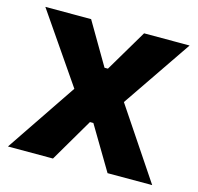

<svg xmlns="http://www.w3.org/2000/svg" viewBox="-85 -631 741 720"><g transform="rotate(15 285.5 -271.0)"><path d="M5.4 0 189.9 -273.4 5.4 -542H183.1L278.8 -378.9H292L388.7 -542H565.4L382.3 -273.4L565.4 0H392.1L292 -168H278.8L180.2 0Z"/></g></svg>

Font: Acari Sans Neue Black
Style: Regular
Weight: 900
Designer: Alfredo Marco Pradil
Foundry: Alfredo Marco Pradil
Version: Version 1.045;June 16, 2019;FontCreator 11.5.0.2425 64-bit; 